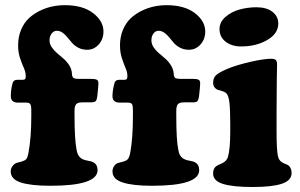

<svg xmlns="http://www.w3.org/2000/svg" viewBox="-20 -728 1189 761"><path d="M83.5 -321.3H51.3Q22.9 -321.3 22.9 -346.7Q22.9 -374 30.3 -399.9Q34.2 -411.6 48.3 -411.6H67.9Q76.2 -411.6 79.1 -414.3Q82 -417 82 -425.3V-426.8Q82 -441.9 74.5 -458.7Q66.9 -475.6 59.3 -498Q51.8 -520.5 51.8 -548.3Q51.8 -582 63.5 -609.9Q75.2 -637.7 94.2 -655.5Q113.3 -673.3 137.9 -685.3Q162.6 -697.3 187.5 -702.4Q212.4 -707.5 236.8 -707.5Q308.1 -707.5 349.1 -676Q390.1 -644.5 390.1 -603Q390.1 -572.8 371.3 -551.8Q352.5 -530.8 325.7 -530.8Q306.2 -530.8 291 -538.6Q275.9 -546.4 266.1 -557.4Q256.3 -568.4 247.8 -579.3Q239.3 -590.3 228.5 -598.1Q217.8 -606 205.1 -606Q192.9 -606 184.6 -595Q176.3 -584 176.3 -568.4Q176.3 -553.7 185.1 -540.8Q193.8 -527.8 206.5 -517.1Q219.2 -506.3 231.9 -495.4Q244.6 -484.4 254.4 -469.2Q264.2 -454.1 265.1 -436.5L265.6 -430.7Q267.1 -420.9 272.7 -418.2Q278.3 -415.5 289.6 -415.5H336.9Q355.5 -415.5 362.8 -412.4Q370.1 -409.2 370.1 -397.5Q370.1 -386.7 365.7 -347.2Q363.8 -332 359.1 -327.1Q354.5 -322.3 340.8 -322.3H305.7Q288.1 -322.3 281.7 -314.7Q275.4 -307.1 275.4 -288.1V-268.6Q275.4 -175.3 283.7 -132.8Q288.1 -107.4 306.2 -97.7Q314.5 -93.3 329.1 -90.8Q343.8 -88.4 349.6 -85Q366.7 -75.7 366.7 -53.7Q366.7 8.3 180.2 8.3Q103 8.3 62.7 -4.6Q22.5 -17.6 22.5 -48.3Q22.5 -59.1 28.3 -67.9Q34.2 -76.7 41.5 -80.6Q46.4 -83 57.4 -85.4Q68.4 -87.9 75.2 -91.3Q83.5 -94.7 87.2 -102.3Q90.8 -109.9 93.3 -125Q104 -183.6 104 -266.6V-293.9Q104 -309.1 100.1 -315.2Q96.2 -321.3 83.5 -321.3ZM486.3 -321.3H455.1Q425.8 -321.3 425.8 -346.7Q425.8 -370.6 434.1 -399.9Q438 -411.6 452.1 -411.6H471.7Q479 -411.6 481.9 -414.3Q484.9 -417 484.9 -425.3V-426.8Q484.9 -441.9 477.5 -458.7Q470.2 -475.6 462.9 -498Q455.6 -520.5 455.6 -548.3Q455.6 -582 467.3 -609.9Q479 -637.7 498 -655.5Q517.1 -673.3 541.7 -685.3Q566.4 -697.3 591.1 -702.4Q615.7 -707.5 640.1 -707.5Q711.4 -707.5 752.4 -676Q793.5 -644.5 793.5 -603Q793.5 -572.8 774.7 -551.8Q755.9 -530.8 729 -530.8Q709.5 -530.8 694.3 -538.6Q679.2 -546.4 669.4 -557.4Q659.7 -568.4 651.1 -579.3Q642.6 -590.3 631.6 -598.1Q620.6 -606 607.9 -606Q596.2 -606 588.1 -595Q580.1 -584 580.1 -568.4Q580.1 -553.7 588.6 -540.8Q597.2 -527.8 609.9 -517.1Q622.6 -506.3 635.3 -495.4Q647.9 -484.4 657.5 -469.2Q667 -454.1 668.5 -436.5L668.9 -430.7Q670.4 -420.9 676 -418.2Q681.6 -415.5 692.9 -415.5H740.7Q759.3 -415.5 766.4 -412.4Q773.4 -409.2 773.4 -397.5Q773.4 -386.7 769 -347.2Q766.6 -332 762.5 -327.1Q758.3 -322.3 744.6 -322.3H708.5Q690.9 -322.3 684.8 -314.7Q678.7 -307.1 678.7 -288.1V-268.6Q678.7 -170.4 687 -132.8Q690.9 -107.4 709.5 -97.7Q717.3 -93.3 731.9 -90.8Q746.6 -88.4 752.4 -85Q769.5 -75.7 769.5 -53.7Q769.5 8.3 583 8.3Q505.9 8.3 465.8 -4.9Q425.8 -18.1 425.8 -48.3Q425.8 -59.1 431.4 -68.1Q437 -77.1 444.3 -80.6Q449.7 -83 460.7 -85.4Q471.7 -87.9 478.5 -91.3Q492.7 -97.2 496.6 -125Q506.8 -181.2 506.8 -266.6V-293.9Q506.8 -309.1 503.2 -315.2Q499.5 -321.3 486.3 -321.3ZM850.1 -612.8Q850.1 -640.6 873.8 -661.1Q897.5 -681.6 929.7 -690.4Q961.9 -699.2 996.6 -699.2Q1036.6 -699.2 1059.8 -681.2Q1083 -663.1 1083 -634.8Q1083 -594.7 1039.1 -569.3Q995.1 -543.9 935.1 -543.9Q898.9 -543.9 874.5 -562.5Q850.1 -581.1 850.1 -612.8ZM892.6 -208V-237.8Q892.6 -293 889.2 -322.3Q885.7 -351.6 875.5 -359.9Q868.2 -365.2 855 -368.7Q841.8 -372.1 838.9 -374Q824.7 -382.8 824.7 -399.4Q824.7 -418.9 836.2 -429.9Q847.7 -440.9 882.3 -455.6Q917.5 -470.2 971.7 -482.7Q1025.9 -495.1 1054.7 -495.1Q1068.4 -495.1 1073.2 -490.2Q1078.1 -485.4 1078.1 -472.2Q1078.1 -464.8 1077.1 -411.9Q1076.2 -358.9 1076.2 -282.2V-210.4Q1076.2 -134.8 1081.1 -111.3Q1085 -91.8 1098.1 -84.5Q1102.5 -81.5 1110.8 -78.4Q1119.1 -75.2 1123.5 -72.3Q1135.7 -62.5 1135.7 -42Q1135.7 -12.7 1097.4 0.2Q1059.1 13.2 981.9 13.2Q902.8 13.2 863.8 1Q824.7 -11.2 824.7 -40Q824.7 -60.1 835.9 -68.4Q840.8 -72.3 851.1 -76.7Q861.3 -81.1 863.8 -82.5Q878.9 -91.3 883.3 -105.5Q892.6 -137.2 892.6 -208Z"/></svg>

Font: Cooper* ExtraBold
Style: Regular
Weight: 800
Designer: Owen Earl
Foundry: indestructible type*
Version: Version 0.001